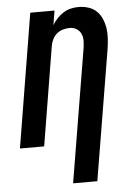

<svg xmlns="http://www.w3.org/2000/svg" viewBox="-62 -789 725 1050"><g transform="rotate(-5 300.0 -264.0)"><path d="M296 215 418 -519Q421 -539 421 -559Q421 -579 413 -596Q405 -613 388.5 -623Q372 -633 352 -633Q334 -633 315.5 -628Q297 -623 282 -611Q267 -599 258 -581.5Q249 -564 246 -547L156 0H23L144 -735H277L264 -656Q276 -676 291.5 -692.5Q307 -709 326 -721Q345 -733 366.5 -738Q388 -743 409 -743Q438 -743 464 -734.5Q490 -726 508.5 -708Q527 -690 537.5 -665Q548 -640 552 -613Q556 -586 554 -557.5Q552 -529 548 -501L429 215Z"/></g></svg>

Font: Iosevka XBd Ex Obl
Style: Regular
Weight: 800
Width: 7
Italic angle: -9°
Monospace: yes
Designer: Belleve Invis
Foundry: Belleve Invis
Version: Version 32.5.0; ttfautohint (v1.8.4)